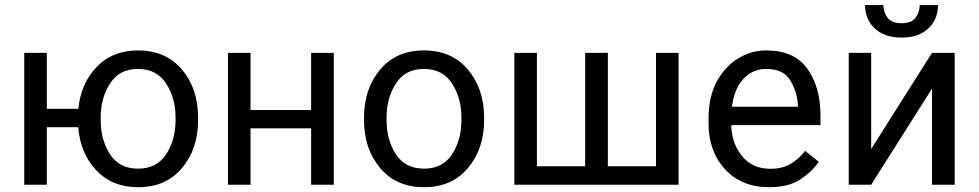

<svg xmlns="http://www.w3.org/2000/svg" viewBox="-20 -740 3920 769"><path d="M773.4 -258.3Q773.4 -143.6 709 -66.9Q644.5 9.8 533.2 9.8Q429.2 9.8 365.2 -58.3Q301.3 -126.5 293.5 -230.5H167.5V0H77.1V-528.3H167.5V-304.2H293.9Q303.7 -405.8 367.2 -471.9Q430.7 -538.1 532.2 -538.1Q643.6 -538.1 707.8 -462.6Q772 -387.2 773.4 -274.4ZM383.3 -258.3Q383.3 -179.7 420.7 -122.1Q458 -64.5 533.2 -64.5Q607.4 -64.5 645 -121.3Q682.6 -178.2 683.1 -256.8V-269.5Q683.1 -347.2 645.3 -405.5Q607.4 -463.9 532.2 -463.9Q458 -463.9 420.7 -405.5Q383.3 -347.2 383.3 -269.5Z M1226.1 0V-226.1H983.4V0H893.1V-528.3H983.4V-299.3H1226.1V-528.3H1316.9V0Z M1438 -269.5Q1438 -384.3 1502.4 -461.2Q1566.9 -538.1 1677.7 -538.1Q1788.6 -538.1 1853 -462.6Q1917.5 -387.2 1918.9 -274.4V-258.3Q1918.9 -143.6 1854.2 -66.9Q1789.6 9.8 1678.7 9.8Q1567.4 9.8 1502.7 -66.9Q1438 -143.6 1438 -258.3ZM1528.3 -258.3Q1528.3 -179.7 1565.7 -122.1Q1603 -64.5 1678.7 -64.5Q1752.4 -64.5 1790 -121.3Q1827.6 -178.2 1828.1 -256.8V-269.5Q1828.1 -347.2 1790.5 -405.5Q1752.9 -463.9 1677.7 -463.9Q1603 -463.9 1565.7 -405.5Q1528.3 -347.2 1528.3 -269.5Z M2040 -528.3H2130.4V-74.2H2323.7V-528.3H2414.6V-74.2H2607.4V-528.3H2697.8V0H2040Z M3259.3 -92.3Q3233.4 -53.2 3186 -21.7Q3138.7 9.8 3060.5 9.8Q2950.2 9.8 2884 -62Q2817.9 -133.8 2817.9 -245.6V-266.1Q2817.9 -352.5 2850.8 -413.3Q2883.8 -474.1 2936.5 -506.1Q2989.3 -538.1 3048.8 -538.1Q3162.1 -538.1 3214.1 -464.1Q3266.1 -390.1 3266.1 -279.3V-238.8H2908.7Q2910.6 -166 2951.9 -115Q2993.2 -64 3065.4 -64Q3113.3 -64 3146.5 -83.5Q3179.7 -103 3204.6 -135.7ZM3048.8 -463.9Q2995.1 -463.9 2958 -424.8Q2920.9 -385.7 2911.6 -312.5H3175.8V-319.3Q3172.4 -372.1 3145.3 -418Q3118.2 -463.9 3048.8 -463.9Z M3469.2 -143.1 3712.9 -528.3H3803.7V0H3712.9V-385.3L3469.2 0H3379.4V-528.3H3469.2ZM3663.6 -719.7H3736.8Q3736.8 -662.1 3697.8 -625.7Q3658.7 -589.4 3591.3 -589.4Q3523.4 -589.4 3484.1 -625.7Q3444.8 -662.1 3444.8 -719.7H3518.1Q3518.1 -690.9 3534.7 -668.9Q3551.3 -647 3591.3 -647Q3630.4 -647 3647 -668.9Q3663.6 -690.9 3663.6 -719.7Z"/></svg>

Font: Roboto21382017
Style: Regular
Weight: 400
Designer: Christian Robertson
Foundry: Google
Version: Version 2.138; 2017